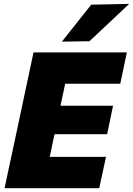

<svg xmlns="http://www.w3.org/2000/svg" viewBox="-20 -988 698 1008"><path d="M4 0Q16 -56.5 27.2 -109.2Q38.5 -162 53.5 -231L105 -473.5Q120 -544 131.8 -599Q143.5 -654 156 -713H646L611.5 -548.5H322Q317 -524 311.5 -497.8Q306 -471.5 299.5 -442L298 -433H573.5L542.5 -283.5H266.5L262 -264Q256.5 -236.5 251.2 -212Q246 -187.5 241 -164.5H536.5L501 0ZM305 -769.5Q344 -819 382.2 -867Q420.5 -915 459 -963.5L658 -967.5Q604 -916.5 551.5 -867.2Q499 -818 449.5 -771.5Z"/></svg>

Font: Commissioner ExtraBold
Style: Italic
Weight: 800
Italic angle: -12°
Designer: Kostas Bartsokas
Foundry: Kostas Bartsokas
Version: Version 1.000; ttfautohint (v1.8.3)